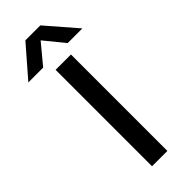

<svg xmlns="http://www.w3.org/2000/svg" viewBox="-360 -884 916 916"><g transform="rotate(-45 98.0 -426.0)"><path d="M47.5 -852H148.5L280 -700H181L99 -800.5L15.5 -700H-84.5ZM50 -650.5H153.5V0H50Z"/></g></svg>

Font: Overused Grotesk Medium
Style: Regular
Weight: 525
Version: Version 0.004